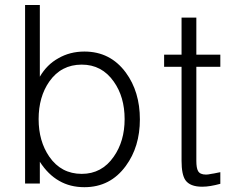

<svg xmlns="http://www.w3.org/2000/svg" viewBox="-20 -739 952 774"><path d="M81.1 1H140.6V-86.9Q173.8 -35.2 218.8 -9.8Q262.7 15.6 320.3 15.6Q424.8 15.6 487.3 -70.3Q543.9 -147.5 543.9 -257.8Q543.9 -369.1 487.3 -446.3Q424.8 -531.2 320.3 -531.2Q261.7 -531.2 214.8 -503.9Q168.9 -478.5 140.6 -429.7V-718.8H81.1ZM309.6 -478.5Q390.6 -478.5 438.5 -410.2Q482.4 -348.6 482.4 -258.8Q482.4 -169.9 438.5 -107.4Q390.6 -38.1 309.6 -38.1Q226.6 -38.1 178.7 -107.4Q135.7 -169.9 135.7 -258.8Q135.7 -348.6 178.7 -410.2Q226.6 -478.5 309.6 -478.5Z M771.5 -668H711.9V-518.6H641.6V-469.7H711.9V-90.8Q711.9 -35.2 727.5 -12.7Q746.1 13.7 794.9 13.7Q811.5 13.7 829.1 10.7Q846.7 7.8 868.2 2V-44.9L858.4 -43Q840.8 -39.1 832 -38.1Q819.3 -35.2 810.5 -35.2Q786.1 -35.2 778.3 -49.8Q771.5 -61.5 771.5 -90.8V-469.7H868.2V-518.6H771.5Z"/></svg>

Font: Dotum
Style: Regular
Weight: 400
Version: Version 2.21